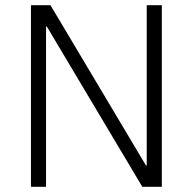

<svg xmlns="http://www.w3.org/2000/svg" viewBox="-20 -718 741 738"><path d="M527 0H602V-698H544V-82H541L174 -698H99V0H157V-616H160Z"/></svg>

Font: IBM Plex Arabic Light
Style: Regular
Weight: 300
Designer: Mike Abbink, Paul van der Laan, Pieter van Rosmalen, Wael Morcos, Khajak Apelian
Foundry: Bold Monday
Version: Version 1.0